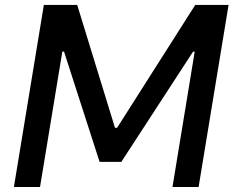

<svg xmlns="http://www.w3.org/2000/svg" viewBox="-20 -747 939 767"><path d="M155.2 -727.3 35.5 0H139.9L229 -540.8H235.8L377.8 -100.5H464.8L751.1 -540.5H757.8L669 0H773.4L893.1 -727.3H759.9L447.8 -236.5H439.3L288.4 -727.3Z"/></svg>

Font: TID UI Medium
Style: Italic
Weight: 500
Italic angle: -9.39999°
Designer: The TID Project Authors
Foundry: Bakken & Bæck
Version: Version 1.001;hotconv 1.0.109;makeotfexe 2.5.65596